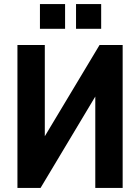

<svg xmlns="http://www.w3.org/2000/svg" viewBox="-20 -927 691 947"><path d="M66 0V-705H201V-200H168L471 -705H585V0H450V-506H483L180 0ZM355 -785V-907H479V-785ZM177 -785V-907H301V-785Z"/></svg>

Font: Nunito Sans 10pt Condensed ExtraBold
Style: Regular
Weight: 800
Width: 3
Designer: Vernon Adams
Foundry: Vernon Adams
Version: Version 3.101;gftools[0.9.27]